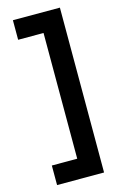

<svg xmlns="http://www.w3.org/2000/svg" viewBox="-134 -744 629 1008"><g transform="rotate(-15 180.0 -240.0)"><path d="M300.5 208V-688H45.1V-581.7H183.1V101.7H45.1V208Z"/></g></svg>

Font: League Spartan Extralight
Style: Regular
Weight: 200
Foundry: The League of Moveable Type
Version: Version 2.300; ttfautohint (v1.8.3)